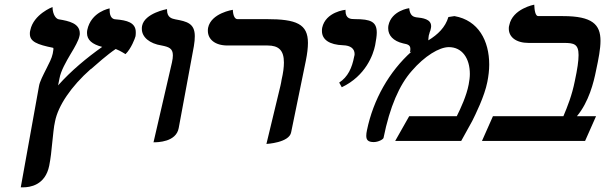

<svg xmlns="http://www.w3.org/2000/svg" viewBox="-20 -604 2594 823"><path d="M216 -84C229 -150 284 -233 369 -308V-307C393 -328 440 -370 476 -394C482 -392 497 -385 518 -372C542 -395 559 -440 561 -449C562 -456 562 -461 562 -466C562 -508 523 -517 477 -521C463 -521 450 -530 450 -560V-568C450 -568 370 -554 354 -475C353 -470 353 -466 353 -462C353 -433 375 -414 418 -403C353 -357 285 -301 229 -238L235 -268C241 -301 263 -339 283 -373C301 -402 317 -432 320 -447C322 -453 322 -457 322 -461C322 -504 275 -514 233 -521C222 -522 206 -538 205 -574C205 -574 124 -543 110 -475C108 -469 108 -464 108 -459C108 -426 138 -413 208 -399C210 -398 209 -388 206 -374C202 -354 190 -332 179 -310C165 -282 150 -254 147 -234L69 199H79C107 199 174 191 191 106C197 76 201 41 204 7C208 -26 210 -59 216 -84Z M638 6C656 6 735 5 746 -55C768 -171 789 -289 811 -406C814 -423 815 -437 815 -449C815 -504 781 -512 732 -521C718 -524 696 -528 696 -561V-565C696 -565 600 -548 589 -493C588 -489 588 -484 588 -480C588 -445 621 -417 673 -409C703 -403 721 -397 721 -367C721 -359 720 -349 717 -336Z M1122 13C1122 13 1220 8 1228 -37L1291 -344C1297 -374 1300 -399 1300 -420C1300 -501 1251 -522 1123 -522H998C986 -522 979 -538 978 -562C978 -562 885 -548 872 -485C871 -480 871 -476 871 -472C871 -436 901 -409 955 -409H1127C1174 -409 1197 -389 1197 -336C1197 -316 1194 -292 1187 -262C1186 -254 1184 -245 1182 -236Z M1445 -230C1548 -279 1580 -370 1588 -410C1592 -432 1595 -450 1595 -464C1595 -511 1569 -522 1502 -522C1483 -522 1461 -523 1461 -558V-562C1461 -562 1376 -554 1361 -485C1360 -480 1360 -476 1360 -471C1360 -434 1392 -412 1451 -410C1482 -409 1500 -396 1500 -372C1500 -368 1499 -365 1498 -361C1489 -313 1471 -274 1434 -250Z M1902 -531C1889 -487 1857 -456 1816 -431C1816 -437 1817 -445 1818 -452C1819 -457 1821 -461 1822 -465L1821 -464C1824 -470 1826 -476 1827 -483C1828 -487 1828 -490 1828 -492C1828 -522 1793 -527 1763 -530C1753 -532 1737 -536 1734 -569C1734 -569 1658 -559 1645 -495C1644 -491 1644 -486 1644 -482C1644 -453 1665 -428 1708 -418C1731 -414 1739 -409 1739 -394C1739 -390 1739 -386 1737 -380L1744 -383C1648 -297 1580 -177 1553 -46C1551 -37 1550 -29 1550 -22C1550 -5 1557 5 1582 5C1602 5 1623 -7 1624 -13C1651 -147 1692 -240 1745 -300C1800 -364 1863 -402 1904 -402C1961 -402 1994 -354 1994 -287C1994 -273 1992 -258 1989 -242C1980 -194 1955 -140 1938 -106H1734L1674 0H1957C1972 -27 1989 -58 2004 -85C2017 -111 2057 -191 2069 -253C2074 -278 2077 -303 2077 -327C2077 -429 2031 -517 1928 -535Z M2393 -535H2287C2275 -535 2271 -559 2270 -584C2270 -584 2177 -567 2163 -496C2161 -491 2161 -486 2161 -481C2161 -446 2191 -420 2246 -420H2398C2440 -420 2460 -415 2460 -368C2460 -343 2455 -308 2444 -257C2432 -196 2412 -146 2395 -106H2093L2046 0H2488L2535 -106H2453C2504 -167 2525 -251 2535 -302C2546 -353 2554 -395 2554 -429C2554 -499 2519 -535 2393 -535Z"/></svg>

Font: Libertinus Serif
Style: Bold Italic
Weight: 700
Italic angle: -12°
Designer: Philipp H. Poll, Khaled Hosny
Foundry: Caleb Maclennan
Version: Version 7.050;RELEASE